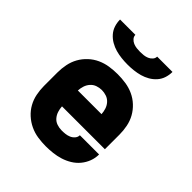

<svg xmlns="http://www.w3.org/2000/svg" viewBox="-205 -871 1010 1010"><g transform="rotate(45 300.0 -366.0)"><path d="M300 8Q270 8 240 3.5Q210 -1 182.5 -14Q155 -27 132.5 -47.5Q110 -68 95.5 -94Q81 -120 75 -150Q69 -180 69 -210V-310Q69 -340 75 -370Q81 -400 95.5 -426Q110 -452 132.5 -473Q155 -494 182.5 -506.5Q210 -519 240 -523.5Q270 -528 300 -528Q330 -528 360 -523.5Q390 -519 417.5 -506.5Q445 -494 467.5 -473Q490 -452 504.5 -426Q519 -400 525 -370Q531 -340 531 -310V-201H212Q213 -183 218.5 -166Q224 -149 235.5 -135.5Q247 -122 264.5 -116Q282 -110 300 -110Q314 -110 327.5 -111.5Q341 -113 354 -118.5Q367 -124 376.5 -135Q386 -146 386 -160H529Q529 -133 519.5 -108Q510 -83 493 -62.5Q476 -42 453 -28Q430 -14 404.5 -6Q379 2 352.5 5Q326 8 300 8ZM212 -319H388Q387 -337 381.5 -354Q376 -371 364 -384.5Q352 -398 335 -404Q318 -410 300 -410Q282 -410 265 -404Q248 -398 236 -384.5Q224 -371 218.5 -354Q213 -337 212 -319ZM300 -600Q277 -600 254.5 -602.5Q232 -605 210.5 -611Q189 -617 169 -628.5Q149 -640 134 -657Q119 -674 112 -695.5Q105 -717 105 -740H219Q219 -727 228 -717Q237 -707 249 -702Q261 -697 274 -695.5Q287 -694 300 -694Q313 -694 326 -695.5Q339 -697 351 -702Q363 -707 372 -717Q381 -727 381 -740H495Q495 -717 488 -695.5Q481 -674 466 -657Q451 -640 431 -628.5Q411 -617 389.5 -611Q368 -605 345.5 -602.5Q323 -600 300 -600Z"/></g></svg>

Font: Iosevka Heavy Extended
Style: Regular
Weight: 900
Width: 7
Monospace: yes
Designer: Belleve Invis
Foundry: Belleve Invis
Version: Version 32.5.0; ttfautohint (v1.8.4)